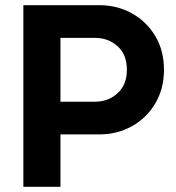

<svg xmlns="http://www.w3.org/2000/svg" viewBox="-20 -720 677 740"><path d="M70 0V-700H363Q432 -700 488.5 -668.5Q545 -637 578.5 -581Q612 -525 612 -451Q612 -378 578.5 -321.5Q545 -265 488.5 -233.5Q432 -202 363 -202H213V0ZM213 -328H346Q397 -328 433 -360.5Q469 -393 469 -451Q469 -510 433 -542Q397 -574 346 -574H213Z"/></svg>

Font: MuseoModerno SemiBold
Style: Regular
Weight: 600
Designer: Pablo Cosgaya, Héctor Gatti, Marcela Romero, and the Authors of The MuseoModerno Project.
Foundry: Omnibus-Type Team
Version: Version 1.001